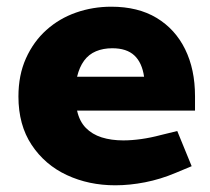

<svg xmlns="http://www.w3.org/2000/svg" viewBox="-20 -545 627 573"><path d="M324 8Q245 8 179.5 -22.5Q114 -53 74.5 -112.5Q35 -172 35 -257Q35 -321 57.5 -371Q80 -421 118.5 -455.5Q157 -490 207 -507.5Q257 -525 312 -525Q392 -525 447.5 -491.5Q503 -458 532.5 -398Q562 -338 562 -258V-215H210Q217 -183 236 -163.5Q255 -144 283.5 -135Q312 -126 348 -126Q373 -126 401.5 -130Q430 -134 460 -142L509 -154L552 -49L504 -29Q459 -10 413 -1Q367 8 324 8ZM210 -316H410Q404 -358 381 -379.5Q358 -401 315 -401Q288 -401 266.5 -392Q245 -383 231 -364Q217 -345 210 -316Z"/></svg>

Font: REM
Style: Bold
Weight: 700
Designer: Octavio Pardo
Foundry: Ashler Design
Version: Version 1.005;gftools[0.9.28]